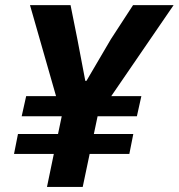

<svg xmlns="http://www.w3.org/2000/svg" viewBox="-20 -736 704 756"><path d="M191.9 -129.9H35.2L50.8 -208.5H208.5L223.1 -278.3H65.4L83 -357.4H200.7L98.1 -715.8H257.8L284.7 -581.5L315.9 -417.5H320.3L416.5 -581.5L503.9 -715.8H663.6L418 -357.4H536.6L519 -278.3H364.3L349.6 -208.5H504.9L489.3 -129.9H333L305.7 0H165Z"/></svg>

Font: Reddit Sans Fudge ExBold Italic
Style: Regular
Weight: 800
Italic angle: -11.25°
Designer: Stephen Hutchings
Version: Version 1.013